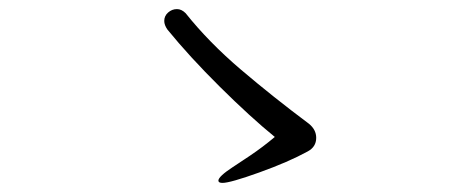

<svg xmlns="http://www.w3.org/2000/svg" viewBox="-20 -542 1040 422"><path d="M348 -477Q341 -487 341 -496Q341 -507 349.5 -514.5Q358 -522 369 -522Q379 -522 388 -513Q439 -449 509.5 -389Q580 -329 659 -270Q675 -257 675 -239Q675 -219 656 -209Q614 -186 550 -163Q486 -140 469 -140Q460 -140 460 -145Q460 -154 492 -175Q500 -180 529 -199.5Q558 -219 584 -241Q530 -285 463 -351.5Q396 -418 348 -477Z"/></svg>

Font: Iansui
Style: Regular
Weight: 400
Designer: But Ko / Fontworks Inc.
Foundry: zi-hi.com / Fontworks Inc.
Version: Version 1.002